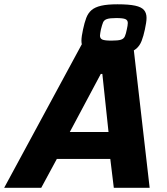

<svg xmlns="http://www.w3.org/2000/svg" viewBox="-63 -888 789 908"><path d="M-43.2 0 328.9 -688H565.6L644.7 0H475.2L458.6 -136.4H205.8L132.1 0ZM267.1 -263.6H450.2L421 -538.5H413.7ZM458.9 -631.3Q405.1 -631.3 375.4 -637.8Q345.7 -644.3 333.9 -658.5Q322.1 -672.8 322.1 -694.6Q322.1 -705.4 324.1 -719.1Q326.1 -732.8 329.7 -748.8Q336.3 -780.4 344.9 -803.3Q353.6 -826.1 369.8 -840.1Q386 -854.1 415.3 -860.9Q444.6 -867.7 492.3 -867.7Q546.3 -867.7 576.2 -861.2Q606 -854.7 618 -840.5Q630 -826.4 630 -803.7Q630 -792.2 627.8 -778.7Q625.6 -765.2 622.2 -748.7Q615.5 -717.1 606.8 -694.7Q598.2 -672.3 581.9 -658.1Q565.7 -643.9 536.4 -637.6Q507 -631.3 458.9 -631.3ZM464.3 -695.9Q495.4 -695.9 508.9 -700.2Q522.3 -704.5 527.5 -716.2Q532.7 -728 536.8 -749Q538.8 -758.3 540.1 -765.8Q541.4 -773.3 541.4 -779.2Q541.4 -792.5 530.1 -797.5Q518.8 -802.6 486.8 -802.6Q456.7 -802.6 442.9 -798Q429.2 -793.5 424.3 -781.8Q419.5 -770.1 414.3 -748.8Q412.8 -739.7 411.3 -732.5Q409.8 -725.4 409.8 -719.7Q409.8 -705.9 421 -700.9Q432.2 -695.9 464.3 -695.9Z"/></svg>

Font: Saira Thin
Style: Italic
Weight: 100
Italic angle: -12°
Designer: Hector Gatti with collaboration of the Omnibus-Type team
Foundry: Omnibus-Type
Version: Version 1.101